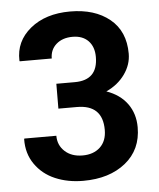

<svg xmlns="http://www.w3.org/2000/svg" viewBox="-49 -691 616 744"><g transform="rotate(-5 258.5 -319.0)"><path d="M245.6 -374Q335.4 -374 335.4 -464.4Q335.4 -503.9 313.2 -526.9Q291 -549.8 252 -549.8Q212.9 -549.8 188.7 -528.6Q164.6 -507.3 164.6 -473.1H40L39.1 -476.1Q36.6 -550.8 95.9 -599.6Q155.3 -648.4 251 -648.4Q346.7 -648.4 405 -600.8Q463.4 -553.2 463.4 -465.8Q463.4 -423.3 436.8 -386Q410.2 -348.6 364.3 -327.6Q417 -309.1 445.1 -270.3Q473.1 -231.4 473.1 -178.7Q473.1 -91.8 410.2 -41Q347.2 9.8 245.6 9.8Q185.1 9.8 136.5 -11Q87.9 -31.7 58.8 -73.5Q29.8 -115.2 30.8 -170.9L31.7 -173.3H156.2Q156.2 -136.2 182.4 -112.3Q208.5 -88.4 251.2 -88.4Q293.9 -88.4 319.6 -112.5Q345.2 -136.7 345.2 -179.7Q345.2 -277.3 245.1 -277.3H173.3L173.8 -374Z"/></g></svg>

Font: Yantramanav
Style: Bold
Weight: 700
Version: Version 1.001;PS 1.0;hotconv 1.0.72;makeotf.lib2.5.5900; ttf